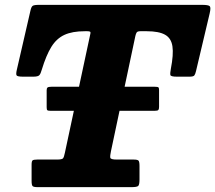

<svg xmlns="http://www.w3.org/2000/svg" viewBox="-20 -770 886 790"><path d="M191 -413Q180 -413 176 -410.2Q172 -407.5 172 -399V-329Q172 -319.5 174.5 -316.8Q177 -314 189.5 -314H615.5Q629 -314 631.8 -317.8Q634.5 -321.5 634.5 -330.5V-399Q634.5 -408 631.8 -410.5Q629 -413 617 -413ZM110 -26Q110 -8.5 114.2 -4.2Q118.5 0 135 0H521Q543 0 548.5 -4.8Q554 -9.5 554 -32V-87Q554 -104.5 550 -109Q546 -113.5 529.5 -113.5H460.5Q435 -113.5 433.8 -121.2Q432.5 -129 436.5 -147.5L537 -622Q539 -631 542.2 -636.2Q545.5 -641.5 557 -641.5H584Q633.5 -641.5 659 -627.2Q684.5 -613 689.5 -579.5Q694.5 -546 683 -487Q679.5 -468.5 681 -461.5Q682.5 -454.5 708 -454.5H759Q775.5 -454.5 779.5 -459.5Q783.5 -464.5 786.5 -477.5L842.5 -714Q848.5 -739 843 -744.5Q837.5 -750 811.5 -750H140.5Q120 -750 114.2 -745.8Q108.5 -741.5 105 -725L49.5 -484Q45 -465.5 48.2 -460Q51.5 -454.5 75.5 -454.5H116.5Q136.5 -454.5 142 -460.8Q147.5 -467 152 -483.5Q170 -542.5 191.2 -577Q212.5 -611.5 245 -626.5Q277.5 -641.5 328.5 -641.5H339.5Q347 -641.5 350.2 -639.8Q353.5 -638 352 -632L247 -141.5Q243.5 -124 239.5 -118.8Q235.5 -113.5 214.5 -113.5H133.5Q118.5 -113.5 114.2 -110.2Q110 -107 110 -92Z"/></svg>

Font: Besley ExtraBold
Style: Italic
Weight: 800
Italic angle: -13°
Designer: Owen Earl
Foundry: indestructible type*
Version: Version 2.001